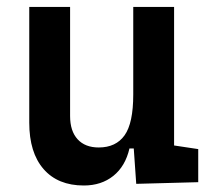

<svg xmlns="http://www.w3.org/2000/svg" viewBox="-20 -538 626 567"><path d="M227.5 9.8Q150.9 9.8 108.6 -38.8Q66.4 -87.4 66.4 -175.8V-517.6H187V-195.3Q187 -150.9 209.2 -126.7Q231.4 -102.5 271.5 -102.5Q322.3 -102.5 347.9 -138.4Q373.5 -174.3 373.5 -258.8V-517.6H494.1V-108.4L565.4 -97.7V0L382.3 4.9L375 -99.6H362.3Q350.1 -46.9 314.7 -18.6Q279.3 9.8 227.5 9.8Z"/></svg>

Font: Cascadia Code SemiBold
Style: Regular
Weight: 600
Monospace: yes
Designer: Aaron Bell
Foundry: Saja Typeworks
Version: Version 2404.023; ttfautohint (v1.8.4)